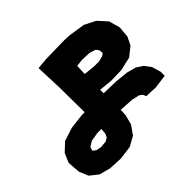

<svg xmlns="http://www.w3.org/2000/svg" viewBox="-175 -851 1070 1070"><g transform="rotate(-45 360.0 -316.5)"><path d="M400.4 -123 402.3 -154.3V-164.1L487.3 -159.2L533.2 -148.4L548.8 -136.7L557.6 -117.2L629.9 -114.3L710 -125V-157.2L694.3 -210L666 -247.1L628.9 -271.5L575.2 -286.1L500 -293.9L400.4 -296.9V-324.2L482.4 -316.4L560.5 -318.4L641.6 -336.9L694.3 -378.9L717.8 -426.8L723.6 -493.2L705.1 -558.6L657.2 -611.3L591.8 -644.5L496.1 -659.2L454.1 -661.1L306.6 -658.2L243.2 -652.3L249 -496.1L251 -296.9H227.5L138.7 -286.1L60.5 -260.7L11.7 -214.8L-11.7 -160.2L-5.9 -85L16.6 -31.2L64.5 6.8L129.9 24.4L210 28.3L292 17.6L349.6 -14.6L385.7 -66.4ZM402.3 -447.3V-460.9L404.3 -508.8L446.3 -513.7L502.9 -511.7L540 -500L553.7 -482.4L555.7 -460L542 -449.2L508.8 -440.4H467.8ZM251 -165 248 -130.9 238.3 -110.4 218.8 -98.6 177.7 -94.7 148.4 -100.6 129.9 -114.3 135.7 -136.7 167 -156.2 218.8 -165Z"/></g></svg>

Font: MaokenAssortedSans-TC
Style: Regular
Weight: 500
Version: Version 0.83